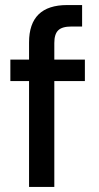

<svg xmlns="http://www.w3.org/2000/svg" viewBox="-20 -740 390 760"><path d="M95 -572Q95 -720 246 -720H305V-635H262Q226 -635 210.5 -620Q195 -605 195 -570V-504H316V-419H195V0H95V-419H21V-504H95Z"/></svg>

Font: AWOL-DM Medium
Style: Regular
Weight: 500
Designer: Colophon Foundry, Jonny Pinhorn, Mikhail Sharanda
Foundry: Colophon Foundry
Version: Version 1.000;Glyphs 3.2.3 (3260)